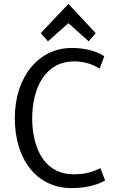

<svg xmlns="http://www.w3.org/2000/svg" viewBox="-20 -951 654 985"><path d="M331 -832 435 -739 471 -781 331 -931 189 -781 226 -739ZM361 -636C419 -636 463 -617 491 -599L515 -662C489 -681 432 -705 348 -705C180 -705 56 -559 56 -345C56 -129 172 14 346 14C429 14 492 -7 519 -26L495 -89C466 -73 424 -57 362 -57H354C329 -57 307 -61 286 -69C192 -103 147 -210 145 -340C145 -499 211 -636 361 -636Z"/></svg>

Font: Repo
Style: Regular
Weight: 400
Designer: Stefan Peev
Foundry: Context Ltd
Version: Version 0.000